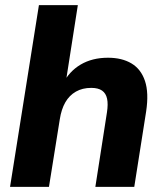

<svg xmlns="http://www.w3.org/2000/svg" viewBox="-20 -725 635 745"><path d="M19 0 131 -705H282L234 -398H223Q248 -448 293 -474.5Q338 -501 399 -501Q453 -501 490 -479Q527 -457 542.5 -411Q558 -365 547 -292L501 0H350L395 -289Q400 -321 395.5 -342Q391 -363 376 -373.5Q361 -384 334 -384Q300 -384 274.5 -369.5Q249 -355 233.5 -328Q218 -301 212 -262L170 0Z"/></svg>

Font: Nunito Sans 12pt ExtraLight 12pt ExtraBold
Style: Italic
Weight: 800
Italic angle: -9°
Version: Version 3.101;gftools[0.9.27]